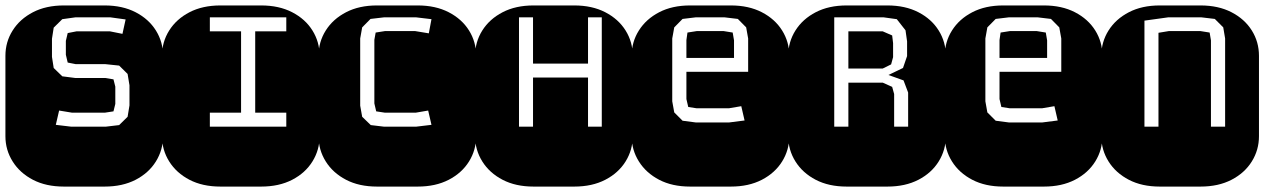

<svg xmlns="http://www.w3.org/2000/svg" viewBox="-22 -689 4669 709"><path d="M213.9 0Q147.9 0 99.6 -25.1Q51.3 -50.3 24.7 -92.8Q-2 -135.3 -2 -186V-482.9Q-2 -534.2 24.7 -576.4Q51.3 -618.7 99.6 -643.8Q147.9 -668.9 213.9 -668.9H364.3Q430.2 -668.9 478.8 -643.8Q527.3 -618.7 553.7 -576.4Q580.1 -534.2 580.1 -482.9V-186Q580.1 -135.3 553.7 -92.8Q527.3 -50.3 478.8 -25.1Q430.2 0 364.3 0ZM241.2 -221.2H368.2L418 -227.1L449.2 -257.8L456.1 -299.8V-374L449.2 -416L418 -446.8L367.2 -452.1H257.8L228 -458L221.2 -486.8V-538.1L228 -566.9L260.3 -573.2H384.3L430.2 -564L441.9 -617.2L385.3 -625H256.8L208 -618.2L176.3 -586.9L169.9 -545.9V-479L176.3 -438L208 -407.2L256.8 -400.9H367.2L397 -396L403.8 -369.1V-305.2L397 -277.8L365.2 -272.9H244.1L196.3 -280.8L184.1 -228Z M792 0Q726.1 0 677.7 -25.1Q629.4 -50.3 602.8 -92.8Q576.2 -135.3 576.2 -186V-482.9Q576.2 -534.2 602.8 -576.4Q629.4 -618.7 677.7 -643.8Q726.1 -668.9 792 -668.9H942.4Q1008.3 -668.9 1056.9 -643.8Q1105.5 -618.7 1131.8 -576.4Q1158.2 -534.2 1158.2 -482.9V-186Q1158.2 -135.3 1131.8 -92.8Q1105.5 -50.3 1056.9 -25.1Q1008.3 0 942.4 0ZM752.9 -221.2H1035.2V-272.9H920.4V-573.2H1035.2V-625H752.9V-573.2H868.2V-272.9H752.9Z M1370.1 0Q1304.2 0 1255.9 -25.1Q1207.5 -50.3 1180.9 -92.8Q1154.3 -135.3 1154.3 -186V-482.9Q1154.3 -534.2 1180.9 -576.4Q1207.5 -618.7 1255.9 -643.8Q1304.2 -668.9 1370.1 -668.9H1520.5Q1586.4 -668.9 1635 -643.8Q1683.6 -618.7 1710 -576.4Q1736.3 -534.2 1736.3 -482.9V-186Q1736.3 -135.3 1710 -92.8Q1683.6 -50.3 1635 -25.1Q1586.4 0 1520.5 0ZM1396.5 -221.2H1514.2L1571.3 -228L1559.1 -280.8L1513.2 -272.9H1399.4L1367.2 -277.8L1360.4 -307.1V-542L1365.2 -568.8L1399.4 -574.2H1511.2L1561.5 -565.9L1571.3 -618.2L1514.2 -625H1396.5L1346.2 -619.1L1315.4 -587.9L1308.1 -546.9V-298.8L1315.4 -257.8L1347.2 -227.1Z M1948.2 0Q1882.3 0 1834 -25.1Q1785.6 -50.3 1759 -92.8Q1732.4 -135.3 1732.4 -186V-482.9Q1732.4 -534.2 1759 -576.4Q1785.6 -618.7 1834 -643.8Q1882.3 -668.9 1948.2 -668.9H2098.6Q2164.6 -668.9 2213.1 -643.8Q2261.7 -618.7 2288.1 -576.4Q2314.5 -534.2 2314.5 -482.9V-186Q2314.5 -135.3 2288.1 -92.8Q2261.7 -50.3 2213.1 -25.1Q2164.6 0 2098.6 0ZM1894.5 -221.2H1946.3V-402.8H2149.4V-221.2H2200.2V-625H2149.4V-454.1H1946.3V-625H1894.5Z M2526.4 0Q2460.4 0 2412.1 -25.1Q2363.8 -50.3 2337.2 -92.8Q2310.5 -135.3 2310.5 -186V-482.9Q2310.5 -534.2 2337.2 -576.4Q2363.8 -618.7 2412.1 -643.8Q2460.4 -668.9 2526.4 -668.9H2676.8Q2742.7 -668.9 2791.3 -643.8Q2839.8 -618.7 2866.2 -576.4Q2892.6 -534.2 2892.6 -482.9V-186Q2892.6 -135.3 2866.2 -92.8Q2839.8 -50.3 2791.3 -25.1Q2742.7 0 2676.8 0ZM2547.4 -236.8H2670.4L2727.5 -244.1L2715.3 -296.9L2669.4 -289.1H2550.8L2519.5 -293.9L2512.7 -323.2V-423.8H2740.7V-546.9L2733.4 -587.9L2702.6 -619.1L2653.3 -625H2547.4L2498.5 -619.1L2467.8 -587.9L2460.4 -546.9V-314.9L2467.8 -273.9L2498.5 -243.2ZM2512.7 -475.1V-541L2516.6 -568.8L2550.8 -574.2H2650.4L2683.6 -568.8L2688.5 -540V-475.1Z M3104.5 0Q3038.6 0 2990.2 -25.1Q2941.9 -50.3 2915.3 -92.8Q2888.7 -135.3 2888.7 -186V-482.9Q2888.7 -534.2 2915.3 -576.4Q2941.9 -618.7 2990.2 -643.8Q3038.6 -668.9 3104.5 -668.9H3254.9Q3320.8 -668.9 3369.4 -643.8Q3418 -618.7 3444.3 -576.4Q3470.7 -534.2 3470.7 -482.9V-186Q3470.7 -135.3 3444.3 -92.8Q3418 -50.3 3369.4 -25.1Q3320.8 0 3254.9 0ZM3058.6 -221.2H3110.8V-383.8H3237.8L3272.5 -368.2L3279.8 -341.8V-221.2H3331.5V-347.2L3314.5 -392.1L3258.8 -412.1L3312.5 -438L3327.6 -481.9V-536.1L3321.8 -577.1L3289.6 -618.2L3240.7 -625H3058.6ZM3110.8 -436V-573.2H3237.8L3272.5 -558.1L3275.9 -529.8V-478L3268.6 -451.2L3237.8 -436Z M3682.6 0Q3616.7 0 3568.4 -25.1Q3520 -50.3 3493.4 -92.8Q3466.8 -135.3 3466.8 -186V-482.9Q3466.8 -534.2 3493.4 -576.4Q3520 -618.7 3568.4 -643.8Q3616.7 -668.9 3682.6 -668.9H3833Q3898.9 -668.9 3947.5 -643.8Q3996.1 -618.7 4022.5 -576.4Q4048.8 -534.2 4048.8 -482.9V-186Q4048.8 -135.3 4022.5 -92.8Q3996.1 -50.3 3947.5 -25.1Q3898.9 0 3833 0ZM3703.6 -236.8H3826.7L3883.8 -244.1L3871.6 -296.9L3825.7 -289.1H3707L3675.8 -293.9L3668.9 -323.2V-423.8H3897V-546.9L3889.6 -587.9L3858.9 -619.1L3809.6 -625H3703.6L3654.8 -619.1L3624 -587.9L3616.7 -546.9V-314.9L3624 -273.9L3654.8 -243.2ZM3668.9 -475.1V-541L3672.9 -568.8L3707 -574.2H3806.6L3839.8 -568.8L3844.7 -540V-475.1Z M4260.7 0Q4194.8 0 4146.5 -25.1Q4098.1 -50.3 4071.5 -92.8Q4044.9 -135.3 4044.9 -186V-482.9Q4044.9 -534.2 4071.5 -576.4Q4098.1 -618.7 4146.5 -643.8Q4194.8 -668.9 4260.7 -668.9H4411.1Q4477.1 -668.9 4525.6 -643.8Q4574.2 -618.7 4600.6 -576.4Q4627 -534.2 4627 -482.9V-186Q4627 -135.3 4600.6 -92.8Q4574.2 -50.3 4525.6 -25.1Q4477.1 0 4411.1 0ZM4204.1 -221.2H4255.9V-567.9L4293.9 -574.2H4411.1L4444.8 -568.8L4449.7 -540V-221.2H4502V-546.9L4495.1 -587.9L4463.9 -619.1L4414.1 -625H4292L4204.1 -612.8Z"/></svg>

Font: Monofett
Style: Regular
Weight: 400
Designer: Vernon Adams
Foundry: Vernon Adams
Version: Version 1.100; ttfautohint (v1.8.4.7-5d5b);gftools[0.9.28]